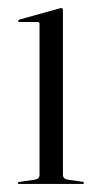

<svg xmlns="http://www.w3.org/2000/svg" viewBox="-20 -456 243 476"><path d="M136 -431.5V-23Q136 -12.5 148 -10.5L183.5 -5.5Q188 -5.5 188 -2.5Q188 0 184.5 0H27Q24 0 24 -2.5Q24 -4 28 -5L66 -10.5Q78 -12.5 78 -22.5V-397Q78 -401.5 73 -401.5H27.5Q25 -401.5 25 -404Q25 -406 28 -407.5L125.5 -434.5Q129.5 -436 132 -436Q136 -436 136 -431.5Z"/></svg>

Font: Fraunces 144pt S000 Light
Style: Regular
Weight: 300
Version: Version 1.000; ttfautohint (v1.8.3)